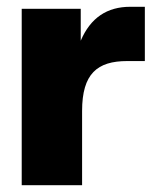

<svg xmlns="http://www.w3.org/2000/svg" viewBox="-20 -546 470 566"><path d="M44 0H222V-219C222 -329 267 -366 355 -366H407V-526H364C296 -526 247 -494 218 -426V-520H44Z"/></svg>

Font: Aspekta 850
Style: Regular
Weight: 850
Designer: Ivo Dolenc
Version: Version 2.000